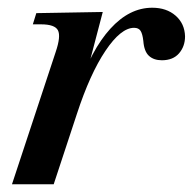

<svg xmlns="http://www.w3.org/2000/svg" viewBox="-20 -477 499 497"><path d="M11 0 124 -342Q138 -383 130 -398.5Q122 -414 86 -414H65L74 -443L246 -446L198 -263L183 -248Q216 -348 265.5 -402.5Q315 -457 374 -457Q411 -457 434.5 -436.5Q458 -416 459 -383Q459 -357 443.5 -339Q428 -321 399 -321Q378 -321 365.5 -332.5Q353 -344 351 -371Q349 -389 344 -397Q339 -405 327 -405Q293 -405 253 -345.5Q213 -286 179 -182L119 0Z"/></svg>

Font: Baskervville SemiBold
Style: Italic
Weight: 600
Italic angle: -18°
Version: Version 1.100